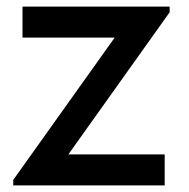

<svg xmlns="http://www.w3.org/2000/svg" viewBox="-20 -560 572 580"><path d="M20 0V-16.5L326.5 -446.5H48V-540H492.5V-523L186.5 -93.5H477.5V0Z"/></svg>

Font: Manrope KiralyPet SmBd KiralyPet
Style: Regular
Weight: 600
Designer: Mikhail Sharanda
Foundry: Mikhail Sharanda
Version: Version 4.502